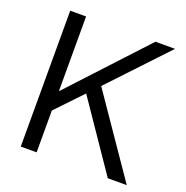

<svg xmlns="http://www.w3.org/2000/svg" viewBox="-130 -848 937 968"><g transform="rotate(20 338.5 -364.5)"><path d="M302.3 -364.3 159.9 -214.7V-318L541.4 -729H646.4L360.6 -425.6L652.7 0H550.9ZM84 -729H169.1V0H84Z"/></g></svg>

Font: Mona Sans VF XLt
Style: Regular
Weight: 200
Designer: Deni Anggara
Foundry: GitHub
Version: Version 2.000;Glyphs 3.2.3 (3260)